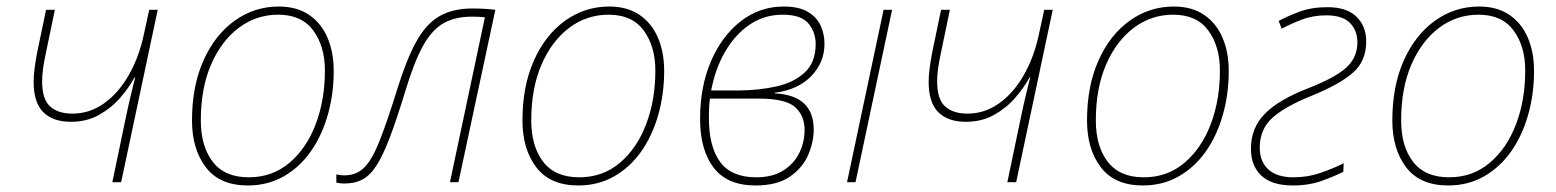

<svg xmlns="http://www.w3.org/2000/svg" viewBox="-20 -558 4766 588"><path d="M324 0 366 -201Q373 -235 380 -264Q387 -293 394 -321H392Q376 -291 349 -259.5Q322 -228 284 -206.5Q246 -185 197 -185Q142 -185 112.5 -214.5Q83 -244 83 -307Q83 -327 86 -349.5Q89 -372 94 -398L121 -528H148L121 -398Q115 -370 112 -349Q109 -328 109 -309Q109 -254 133.5 -232Q158 -210 202 -210Q254 -210 298 -241Q342 -272 373.5 -326.5Q405 -381 420 -450L437 -528H463L351 0Z M739 10Q653 10 610.5 -45.5Q568 -101 568 -189Q568 -294 603 -372.5Q638 -451 698.5 -494.5Q759 -538 834 -538Q889 -538 926.5 -512.5Q964 -487 983 -442.5Q1002 -398 1002 -341Q1002 -270 984 -206.5Q966 -143 932 -94.5Q898 -46 849 -18Q800 10 739 10ZM742 -15Q814 -15 866.5 -59.5Q919 -104 947 -178Q975 -252 975 -342Q975 -416 939.5 -464.5Q904 -513 832 -513Q765 -513 711.5 -473Q658 -433 626.5 -360.5Q595 -288 595 -189Q595 -110 631.5 -62.5Q668 -15 742 -15Z M1035 4Q1019 4 1010 1V-24Q1014 -23 1020.5 -22Q1027 -21 1035 -21Q1070 -21 1094 -43.5Q1118 -66 1141 -123Q1164 -180 1196 -283Q1224 -374 1254 -429Q1284 -484 1325 -508Q1366 -532 1426 -532Q1446 -532 1463.5 -531Q1481 -530 1497 -528L1384 0H1358L1465 -505Q1458 -506 1447 -506.5Q1436 -507 1425 -507Q1374 -507 1338.5 -487Q1303 -467 1275.5 -417.5Q1248 -368 1221 -278Q1196 -196 1175.5 -141.5Q1155 -87 1135.5 -55Q1116 -23 1092 -9.5Q1068 4 1035 4Z M1751 10Q1665 10 1622.5 -45.5Q1580 -101 1580 -189Q1580 -294 1615 -372.5Q1650 -451 1710.5 -494.5Q1771 -538 1846 -538Q1901 -538 1938.5 -512.5Q1976 -487 1995 -442.5Q2014 -398 2014 -341Q2014 -270 1996 -206.5Q1978 -143 1944 -94.5Q1910 -46 1861 -18Q1812 10 1751 10ZM1754 -15Q1826 -15 1878.5 -59.5Q1931 -104 1959 -178Q1987 -252 1987 -342Q1987 -416 1951.5 -464.5Q1916 -513 1844 -513Q1777 -513 1723.5 -473Q1670 -433 1638.5 -360.5Q1607 -288 1607 -189Q1607 -110 1643.5 -62.5Q1680 -15 1754 -15Z M2294 10Q2207 10 2165.5 -44.5Q2124 -99 2124 -194Q2124 -292 2157 -369.5Q2190 -447 2248 -492.5Q2306 -538 2380 -538Q2426 -538 2453.5 -522Q2481 -506 2493 -480Q2505 -454 2505 -424Q2505 -367 2464.5 -325Q2424 -283 2353 -274V-272Q2472 -266 2472 -161Q2472 -123 2455 -83.5Q2438 -44 2399 -17Q2360 10 2294 10ZM2158 -281H2240Q2302 -281 2356.5 -293Q2411 -305 2444.5 -336Q2478 -367 2478 -423Q2478 -460 2455.5 -486.5Q2433 -513 2377 -513Q2320 -513 2275 -482Q2230 -451 2200 -398.5Q2170 -346 2158 -281ZM2296 -15Q2346 -15 2379 -36Q2412 -57 2428 -90Q2444 -123 2444 -160Q2444 -204 2415 -230Q2386 -256 2304 -256H2154Q2153 -249 2152 -235Q2151 -221 2151 -196Q2151 -109 2185.5 -62Q2220 -15 2296 -15Z M2574 0 2686 -528H2712L2600 0Z M3065 0 3107 -201Q3114 -235 3121 -264Q3128 -293 3135 -321H3133Q3117 -291 3090 -259.5Q3063 -228 3025 -206.5Q2987 -185 2938 -185Q2883 -185 2853.5 -214.5Q2824 -244 2824 -307Q2824 -327 2827 -349.5Q2830 -372 2835 -398L2862 -528H2889L2862 -398Q2856 -370 2853 -349Q2850 -328 2850 -309Q2850 -254 2874.5 -232Q2899 -210 2943 -210Q2995 -210 3039 -241Q3083 -272 3114.5 -326.5Q3146 -381 3161 -450L3178 -528H3204L3092 0Z M3480 10Q3394 10 3351.5 -45.5Q3309 -101 3309 -189Q3309 -294 3344 -372.5Q3379 -451 3439.5 -494.5Q3500 -538 3575 -538Q3630 -538 3667.5 -512.5Q3705 -487 3724 -442.5Q3743 -398 3743 -341Q3743 -270 3725 -206.5Q3707 -143 3673 -94.5Q3639 -46 3590 -18Q3541 10 3480 10ZM3483 -15Q3555 -15 3607.5 -59.5Q3660 -104 3688 -178Q3716 -252 3716 -342Q3716 -416 3680.5 -464.5Q3645 -513 3573 -513Q3506 -513 3452.5 -473Q3399 -433 3367.5 -360.5Q3336 -288 3336 -189Q3336 -110 3372.5 -62.5Q3409 -15 3483 -15Z M3940 10Q3875 10 3843 -20Q3811 -50 3811 -103Q3811 -166 3853.5 -209.5Q3896 -253 3987 -288Q4069 -320 4103 -351Q4137 -382 4137 -428Q4137 -465 4114 -488Q4091 -511 4042 -511Q4001 -511 3967 -498Q3933 -485 3905 -470L3896 -494Q3922 -508 3959 -522Q3996 -536 4046 -536Q4104 -536 4134 -507Q4164 -478 4164 -431Q4164 -371 4123.5 -335.5Q4083 -300 4000 -266Q3915 -232 3876.5 -197Q3838 -162 3838 -106Q3838 -63 3864.5 -39Q3891 -15 3941 -15Q3985 -15 4024 -28.5Q4063 -42 4095 -58L4094 -32Q4071 -20 4030.5 -5Q3990 10 3940 10Z M4415 10Q4329 10 4286.5 -45.5Q4244 -101 4244 -189Q4244 -294 4279 -372.5Q4314 -451 4374.5 -494.5Q4435 -538 4510 -538Q4565 -538 4602.5 -512.5Q4640 -487 4659 -442.5Q4678 -398 4678 -341Q4678 -270 4660 -206.5Q4642 -143 4608 -94.5Q4574 -46 4525 -18Q4476 10 4415 10ZM4418 -15Q4490 -15 4542.5 -59.5Q4595 -104 4623 -178Q4651 -252 4651 -342Q4651 -416 4615.5 -464.5Q4580 -513 4508 -513Q4441 -513 4387.5 -473Q4334 -433 4302.5 -360.5Q4271 -288 4271 -189Q4271 -110 4307.5 -62.5Q4344 -15 4418 -15Z"/></svg>

Font: Noto Sans Disp Thin
Style: Italic
Weight: 100
Italic angle: -12°
Designer: Monotype Design Team
Foundry: Monotype Imaging Inc.
Version: Version 2.000;GOOG;noto-source:20170915:90ef993387c0